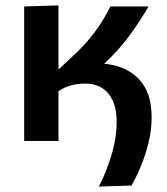

<svg xmlns="http://www.w3.org/2000/svg" viewBox="-20 -522 618 711"><path d="M346 169Q370.5 122.5 391.2 57.5Q412 -7.5 412 -72Q412 -138 381.5 -175.2Q351 -212.5 294 -212.5Q268.5 -212.5 243 -205.8Q217.5 -199 196.5 -184V0H69.5V-498L196.5 -502V-266.5Q198.5 -267.5 200.5 -268L237.5 -303Q291 -350 328.8 -400.5Q366.5 -451 388.5 -498H530Q504.5 -453.5 466 -399Q427.5 -344.5 366 -286Q447 -278.5 494.2 -229.2Q541.5 -180 541.5 -87Q541.5 -40.5 530 6.5Q518.5 53.5 501.2 94.5Q484 135.5 467 165Z"/></svg>

Font: Commissioner SemiBold
Style: Regular
Weight: 600
Designer: Kostas Bartsokas
Foundry: Kostas Bartsokas
Version: Version 1.000; ttfautohint (v1.8.3)